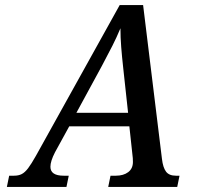

<svg xmlns="http://www.w3.org/2000/svg" viewBox="-20 -734 846 754"><path d="M7 0 16 -44H35Q53 -44 65.5 -50.5Q78 -57 90.5 -73.5Q103 -90 121 -122L450 -714H542L616 -110Q620 -76 632 -60Q644 -44 671 -44H685L676 0H405L414 -44H435Q465 -44 483.5 -58Q502 -72 502 -98Q502 -105 501.5 -113Q501 -121 500 -127L488 -238H252L196 -136Q178 -101 178 -79Q178 -44 230 -44H250L241 0ZM380 -475 280 -291H483L464 -466Q459 -511 456 -549Q453 -587 453 -623Q438 -587 421.5 -554.5Q405 -522 380 -475Z"/></svg>

Font: Noto Serif SemiCondensed Medium
Style: Italic
Weight: 500
Width: 4
Italic angle: -12°
Designer: Monotype Design Team
Foundry: Monotype Imaging Inc.
Version: Version 2.013